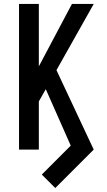

<svg xmlns="http://www.w3.org/2000/svg" viewBox="-20 -755 540 969"><path d="M259 194 191 126 337 -20 211 -305 176 -243V0H76V-735H176V-420L343 -735H453L265 -401L453 0Z"/></svg>

Font: Iosevka Term Semibold
Style: Regular
Weight: 600
Monospace: yes
Designer: Belleve Invis
Foundry: Belleve Invis
Version: Version 31.4.0